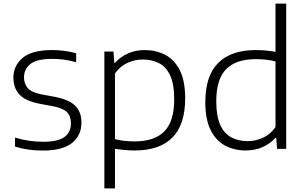

<svg xmlns="http://www.w3.org/2000/svg" viewBox="-20 -828 1698 1068"><path d="M219 9.5Q176.5 9.5 138.2 4.2Q100 -1 63.5 -12.5V-62.5Q106.5 -50 144 -44.8Q181.5 -39.5 220.5 -39.5Q303 -39.5 338.8 -66.2Q374.5 -93 374.5 -141.5Q374.5 -182 352.8 -204Q331 -226 275.5 -237L197 -251.5Q120 -267 87.2 -303.2Q54.5 -339.5 54.5 -396.5Q54.5 -462.5 106 -506Q157.5 -549.5 269.5 -549.5Q339.5 -549.5 403.5 -532V-482Q367.5 -492 336 -496.2Q304.5 -500.5 270 -500.5Q183 -500.5 148.2 -471.2Q113.5 -442 113.5 -398.5Q113.5 -363.5 133.5 -339Q153.5 -314.5 208.5 -303.5L287 -289Q365 -273.5 399 -239.2Q433 -205 433 -145.5Q433 -74 380 -32.2Q327 9.5 219 9.5Z M560.5 220V-541.5H611L616 -478.5H620Q648 -511 690.5 -530.2Q733 -549.5 784.5 -549.5Q847.5 -549.5 898.5 -523.2Q949.5 -497 979.8 -438Q1010 -379 1010 -281Q1010 -134.5 938.8 -62.8Q867.5 9 729 9Q700 9 671.5 6.2Q643 3.5 619.5 0V220ZM729 -41.5Q839.5 -41.5 894.2 -97.2Q949 -153 949 -275.5Q949 -360 926.5 -408.2Q904 -456.5 864.2 -476.8Q824.5 -497 774 -497Q731.5 -497 690.5 -479Q649.5 -461 619.5 -419.5V-54Q668.5 -41.5 729 -41.5Z M1347.5 9Q1283.5 9 1232.5 -18Q1181.5 -45 1151.8 -104.2Q1122 -163.5 1122 -259.5Q1122 -406 1193.5 -477.8Q1265 -549.5 1403 -549.5Q1432.5 -549.5 1460.8 -546.8Q1489 -544 1512.5 -539.5V-808H1572V0H1521L1516.5 -61.5H1512Q1484 -29.5 1441.8 -10.2Q1399.5 9 1347.5 9ZM1358 -43Q1400.5 -43 1441.8 -61.2Q1483 -79.5 1512.5 -121V-486.5Q1464 -499 1403 -499Q1292.5 -499 1237.8 -443.2Q1183 -387.5 1183 -265Q1183 -182 1205 -133.5Q1227 -85 1266.5 -64Q1306 -43 1358 -43Z"/></svg>

Font: Encode Sans Semi Expanded Light
Style: Regular
Weight: 300
Width: 6
Designer: Multiple Designers
Foundry: Impallari Type
Version: Version 3.000; ttfautohint (v1.8.3) -l 8 -r 50 -G 200 -x 14 